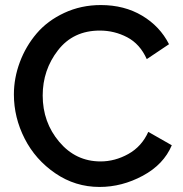

<svg xmlns="http://www.w3.org/2000/svg" viewBox="-20 -734 724 760"><path d="M379 -714Q472 -714 542.5 -672Q613 -630 649 -559L561 -500Q534 -560 483.5 -586.5Q433 -613 375 -613Q270 -613 209.5 -535Q149 -457 149 -356Q149 -250 214.5 -172.5Q280 -95 378 -95Q435 -95 488 -124.5Q541 -154 567 -212L660 -159Q628 -83 545.5 -38.5Q463 6 374 6Q278 6 199 -48Q120 -102 77.5 -185.5Q35 -269 35 -360Q35 -425 58.5 -488Q82 -551 125 -601.5Q168 -652 234.5 -683Q301 -714 379 -714Z"/></svg>

Font: Raleway-v4020 SemiBold
Style: Regular
Weight: 600
Designer: Matt McInerney, Pablo Impallari, Rodrigo Fuenzalida
Foundry: Matt McInerney, Pablo Impallari, Rodrigo Fuenzalida
Version: Version 4.020;PS 004.020;hotconv 1.0.88;makeotf.lib2.5.64775